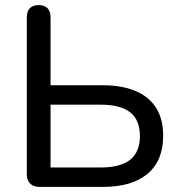

<svg xmlns="http://www.w3.org/2000/svg" viewBox="-20 -732 703 752"><path d="M135 0Q111 0 98 -13Q85 -26 85 -50V-664Q85 -688 97 -700Q109 -712 131 -712Q154 -712 166 -700Q178 -688 178 -664V-398H384Q458 -398 511 -375.5Q564 -353 591.5 -309.5Q619 -266 619 -200Q619 -102 557.5 -51Q496 0 384 0ZM178 -76H374Q452 -76 490 -106.5Q528 -137 528 -199Q528 -262 490 -292Q452 -322 374 -322H178Z"/></svg>

Font: Nunito Medium
Style: Regular
Weight: 500
Designer: Vernon Adams
Foundry: Vernon Adams
Version: Version 3.602